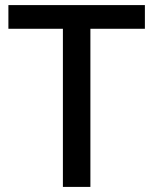

<svg xmlns="http://www.w3.org/2000/svg" viewBox="-20 -734 603 754"><path d="M335 0H227V-621H13V-714H549V-621H335Z"/></svg>

Font: Noto Sans Ol Chiki Medium
Style: Regular
Weight: 500
Designer: Monotype Design Team, Lewis McGuffie
Foundry: Monotype Imaging Inc.
Version: Version 2.003; ttfautohint (v1.8.4.7-5d5b)